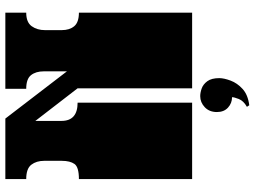

<svg xmlns="http://www.w3.org/2000/svg" viewBox="-140 -616 975 736"><g transform="rotate(-90 348.0 -248.5)"><path d="M29 0V-135Q29 -152 29 -156.5Q29 -161 29 -163Q29 -165 29 -171V-172Q29 -179 29 -180.5Q29 -182 29 -187.5Q29 -193 29 -209V-260Q29 -277 29 -281.5Q29 -286 29 -288Q29 -290 29 -296V-297Q29 -304 29 -305.5Q29 -307 29 -312.5Q29 -318 29 -334V-434Q75 -434 87 -451Q99 -468 99 -500V-567Q99 -597 84 -616.5Q69 -636 29 -636V-716H261L442 -480V-569Q442 -599 427.5 -617.5Q413 -636 375 -636V-716H667V-636Q630 -636 615 -615Q600 -594 600 -564V-500Q600 -470 615 -452Q630 -434 667 -434V0H377V-135Q377 -152 377 -156.5Q377 -161 377 -163Q377 -165 377 -171V-172Q377 -179 377 -180.5Q377 -182 377 -187.5Q377 -193 377 -209V-260Q377 -277 377 -281.5Q377 -286 377 -288Q377 -290 377 -296V-297Q377 -304 377 -305.5Q377 -307 377 -312.5Q377 -318 377 -334V-439L252 -601V-501Q252 -439 322 -439V0ZM312 219 306 210Q329 197 336 179Q343 161 343 153Q320 153 303 137.5Q286 122 286 95Q286 66 304.5 48.5Q323 31 347 31Q360 31 376 36.5Q392 42 404 58Q416 74 416 104Q416 122 406.5 147.5Q397 173 374.5 193.5Q352 214 312 219Z"/></g></svg>

Font: Danfo
Style: Regular
Weight: 400
Designer: Seyi Olusanya, David Udoh, Eyiyemi Adegbite, Mirko Velimirović
Version: Version 1.000